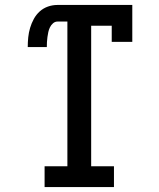

<svg xmlns="http://www.w3.org/2000/svg" viewBox="-20 -755 640 775"><path d="M160 0V-84H252V-668H212Q202 -668 194 -661Q186 -654 181.5 -644.5Q177 -635 175 -625.5Q173 -616 171.5 -605.5Q170 -595 169.5 -585Q169 -575 169 -565H92Q92 -585 94 -604.5Q96 -624 101.5 -642.5Q107 -661 116.5 -678.5Q126 -696 140.5 -709Q155 -722 173.5 -728.5Q192 -735 212 -735H514V-586H431V-651H348V-84H440V0Z"/></svg>

Font: Iosevka HT Medium Extended
Style: Regular
Weight: 500
Width: 7
Monospace: yes
Designer: Belleve Invis
Foundry: Belleve Invis
Version: Version 32.3.0; ttfautohint (v1.8.4)